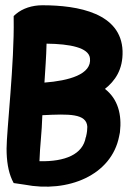

<svg xmlns="http://www.w3.org/2000/svg" viewBox="-20 -664 508 730"><path d="M5 -99C5 -53 11 -13 26 20L32 32L73 38C238 70 404 3 433 -146L436 -161C444 -229 428 -288 379 -326C417 -356 448 -399 446 -470C441 -614 278 -644 141 -644C102 -644 66 -632 41 -611L32 -603V-592C35 -426 5 -165 5 -99ZM130 -51C132 -114 139 -156 141 -226C242 -231 309 -233 312 -182C312 -173 311 -160 307 -144V-143L306 -142C295 -77 228 -49 130 -51ZM149 -350C152 -399 156 -449 157 -498C246 -497 317 -483 322 -443C330 -381 241 -357 149 -350Z"/></svg>

Font: Snowfall
Style: Blk
Weight: 900
Designer: Jasper
Foundry: Cannot Into Space Fonts
Version: Version 0.9